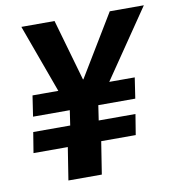

<svg xmlns="http://www.w3.org/2000/svg" viewBox="-80 -777 781 849"><g transform="rotate(-10 311.0 -352.5)"><path d="M159 0 182 -146H28L43 -238H209L219 -305H54L68 -398H204L189 -384L72 -705H221L300 -429H302L469 -705H622L403 -384L391 -398H527L513 -305H347L337 -238H502L487 -146H332L309 0Z"/></g></svg>

Font: Nunito Sans 7pt SemiCondensed ExtraBold
Style: Italic
Weight: 800
Width: 4
Italic angle: -9°
Designer: Vernon Adams
Foundry: Vernon Adams
Version: Version 3.101;gftools[0.9.27]